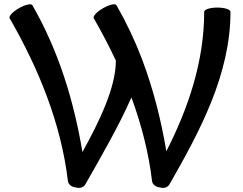

<svg xmlns="http://www.w3.org/2000/svg" viewBox="-20 -856 1156 913"><path d="M385 22C456 -102 548 -262 605 -393C652 -264 687 -131 703 5C705 21 720 33 739 35C758 41 776 36 785 22C932 -234 1076 -504 1076 -800C1076 -811 1048 -820 1013 -820C979 -820 951 -811 951 -800C951 -567 877 -344 771 -137C746 -286 709 -432 656 -573C656 -573 656 -575 655 -576C621 -664 581 -749 534 -831C529 -841 500 -834 470 -817C440 -800 420 -778 426 -769C464 -703 499 -636 531 -568C531 -441 454 -281 372 -133C331 -378 258 -616 134 -831C129 -841 100 -834 70 -817C40 -800 20 -778 26 -769C164 -529 270 -270 303 5C305 21 320 33 339 35C358 41 376 36 385 22Z"/></svg>

Font: Nupuram
Style: Bold
Weight: 700
Designer: Santhosh Thottingal (santhosh.thottingal@gmail.com)
Foundry: SMC
Version: Version 1.000